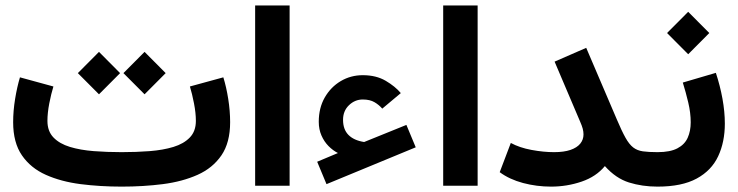

<svg xmlns="http://www.w3.org/2000/svg" viewBox="-20 -694 2744 714"><path d="M810.5 -406.4 686.2 -372.4Q694.5 -345.5 701.4 -309.7Q708.4 -273.9 708.4 -244.4Q708.4 -205.9 685.9 -182.7Q663.5 -159.4 624.9 -147.6Q586.3 -135.9 536.7 -132Q487.2 -128.2 432.6 -128.2Q378.4 -128.2 328.7 -132Q278.9 -135.9 240.2 -147.6Q201.4 -159.4 178.9 -182.7Q156.4 -205.9 156.4 -244.4Q156.4 -273.9 163.3 -309.7Q170.3 -345.5 178.6 -372.4L54.2 -406.4Q43.5 -370.8 36.2 -326.3Q28.9 -281.7 28.9 -239.6Q28.9 -163.7 61.5 -116.4Q94 -69.1 150.4 -43.9Q206.8 -18.7 279.4 -9.3Q352.1 0 432.6 0Q513.2 0 585.8 -9.3Q658.4 -18.7 714.8 -43.9Q771.1 -69.1 803.5 -116.4Q835.8 -163.7 835.8 -239.6Q835.8 -281.7 828.7 -326.3Q821.7 -370.8 810.5 -406.4ZM439 -422.1 517.6 -343.3 596.1 -422.1 517.6 -501.1ZM269.5 -422.1 348.1 -343.3 426.6 -422.1 348.1 -501.1Z M1057 -3.2V-673.6H928.8V-3.2Z M1470.5 -347.8Q1449.8 -372.6 1414.4 -393.5Q1379 -414.4 1329 -414.4Q1284.5 -414.4 1247.3 -392.5Q1210.1 -370.5 1187.7 -331.5Q1165.4 -292.6 1165.4 -241.1Q1165.4 -213 1175.4 -190.2Q1185.3 -167.5 1201.6 -150.9Q1217.9 -134.4 1236.7 -124.9L1159.5 -92.5L1194.2 -9.2L1526 -146.2L1491.3 -229.5L1334.1 -165.9Q1295.9 -171.9 1275.8 -192.3Q1255.7 -212.6 1255.7 -248.4Q1255.7 -281.6 1277.8 -302.8Q1299.9 -324 1329 -324Q1355.6 -324 1372.7 -313.9Q1389.9 -303.8 1401.5 -290Z M1756.2 -3.2V-673.6H1628.1V-3.2Z M2425.3 -128.2H2424.8Q2391.8 -128.2 2370.7 -131.2Q2349.6 -134.2 2334.7 -145.7Q2319.8 -157.2 2306 -181.9Q2292.1 -206.7 2273.8 -250L2160 -516.1L2042.4 -464.8L2137.3 -241.8Q2144 -226.7 2147 -215.5Q2149.9 -204.3 2149.9 -194.2Q2149.9 -174.7 2137.8 -159.8Q2125.7 -144.9 2101.4 -136.5Q2077.1 -128.2 2040.5 -128.2Q2000.9 -128.2 1956.4 -136.5Q1911.9 -144.8 1879.6 -162.4L1838.3 -53.7Q1874.5 -26.9 1925.2 -13.4Q1975.8 0 2029.2 0Q2088.4 0 2142.8 -18.6Q2197.1 -37.1 2229.4 -76.4Q2269.9 -30.9 2319 -15.4Q2368.2 0 2424.8 0H2425.3Z M2642.1 -423.1 2519.2 -387Q2530.2 -351.7 2539.4 -313Q2548.6 -274.4 2548.6 -239.1Q2548.6 -206.8 2537.4 -181.8Q2526.2 -156.7 2499.3 -142.5Q2472.4 -128.2 2425.3 -128.2Q2398.8 -128.2 2379.9 -109.5Q2361 -90.8 2361 -64.3Q2361 -37.8 2379.9 -18.9Q2398.8 0 2425.3 0Q2515.7 0 2570.8 -30Q2625.9 -59.9 2650.7 -113Q2675.5 -166 2675.5 -234.3Q2675.5 -278.2 2666.7 -326.8Q2657.8 -375.5 2642.1 -423.1ZM2460.6 -571.2 2539.2 -492.3 2617.7 -571.2 2539.2 -650.1Z"/></svg>

Font: Estedad-VF-FD Black
Style: Regular
Weight: 900
Designer: Amin Abedi
Version: Version 4.000